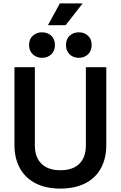

<svg xmlns="http://www.w3.org/2000/svg" viewBox="-20 -1095 711 1129"><path d="M335 14Q251 14 190.5 -16.5Q130 -47 97.5 -105Q65 -163 65 -243V-700H185V-240Q185 -170 224 -132Q263 -94 335 -94Q408 -94 446.5 -132Q485 -170 485 -240V-700H605V-243Q605 -163 573 -105Q541 -47 480 -16.5Q419 14 335 14ZM443 -755Q411 -755 389.5 -775.5Q368 -796 368 -830Q368 -865 389.5 -885Q411 -905 443 -905Q476 -905 497.5 -885Q519 -865 519 -830Q519 -796 497.5 -775.5Q476 -755 443 -755ZM227 -755Q195 -755 173 -775.5Q151 -796 151 -830Q151 -865 173 -885Q195 -905 227 -905Q260 -905 281.5 -885Q303 -865 303 -830Q303 -796 281.5 -775.5Q260 -755 227 -755ZM262 -947 332 -1075H466L366 -947Z"/></svg>

Font: Space Grotesk SemiBold
Style: Regular
Weight: 600
Designer: Florian Karsten
Foundry: Florian Karsten
Version: Version 2.000